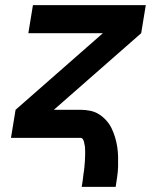

<svg xmlns="http://www.w3.org/2000/svg" viewBox="-20 -540 640 752"><path d="M300 192Q301 186 302 179.5Q303 173 304 166.5Q305 160 305.5 154Q306 148 307 141.5Q308 135 309 128.5Q310 122 310.5 115.5Q311 109 311.5 103Q312 97 312.5 90.5Q313 84 313 77.5Q313 71 313.5 65Q314 59 313.5 52.5Q313 46 313 40Q313 34 311.5 28Q310 22 309 16Q308 10 304.5 5Q301 0 295 0H23L41 -110L383 -410H91L109 -520H551L533 -410L191 -110H295Q315 -110 334 -106Q353 -102 368.5 -92Q384 -82 396.5 -68Q409 -54 417 -37.5Q425 -21 430.5 -3Q436 15 439 34Q442 53 442.5 73Q443 93 442.5 112.5Q442 132 439 152Q436 172 433 192Z"/></svg>

Font: Iosevka Extrabold Extended
Style: Italic
Weight: 800
Width: 7
Italic angle: -9°
Monospace: yes
Designer: Belleve Invis
Foundry: Belleve Invis
Version: Version 32.5.0; ttfautohint (v1.8.4)